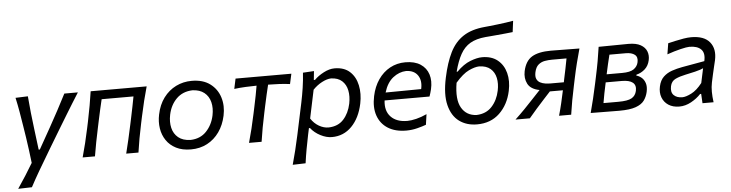

<svg xmlns="http://www.w3.org/2000/svg" viewBox="-52 -1008 5559 1460"><g transform="rotate(-5 2727.0 -277.5)"><path d="M35 195Q66.5 149 96.8 101.2Q127 53.5 154.5 7.5Q148.5 -41.5 142.2 -91.2Q136 -141 128.5 -188.5L114.5 -277.5Q106 -331 96.5 -386.8Q87 -442.5 75 -496L169.5 -499.5Q174.5 -435 181.2 -373.8Q188 -312.5 196 -248L216 -88.5H225L315 -248.5Q350.5 -312 383.2 -373Q416 -434 447.5 -496H551Q525.5 -455.5 502.2 -418.2Q479 -381 452 -336.5Q425 -292 387 -229.5L303 -90Q245.5 5.5 207 71.8Q168.5 138 140 192Z M544 0Q559.5 -55 572 -106.5Q584.5 -158 597.5 -219L608 -268.5Q622 -336 631.2 -388.8Q640.5 -441.5 648.5 -496H1076Q1060.5 -441.5 1047.5 -388.8Q1034.5 -336 1020 -268.5L1009.5 -219Q996.5 -158 987.2 -106.5Q978 -55 970 0H876.5Q890.5 -55 902.2 -106.5Q914 -158 927 -219L937.5 -268.5Q947.5 -315.5 955 -353.5Q962.5 -391.5 969.5 -428.5H726.5Q717.5 -391.5 709 -353.5Q700.5 -315.5 690.5 -268.5L680 -219Q667 -158 657 -106.8Q647 -55.5 638 0Z M1370.5 11Q1304.5 11 1257.8 -12.8Q1211 -36.5 1183.5 -77Q1156 -117.5 1148 -168.8Q1140 -220 1151.5 -274.5Q1166.5 -348.5 1205.5 -400.8Q1244.5 -453 1300 -480.5Q1355.5 -508 1420.5 -508Q1506 -508 1560.2 -467.8Q1614.5 -427.5 1634.8 -362.2Q1655 -297 1639 -222.5Q1624 -152.5 1587 -100Q1550 -47.5 1494.8 -18.2Q1439.5 11 1370.5 11ZM1373.5 -61Q1448.5 -63.5 1494.5 -112.2Q1540.5 -161 1555.5 -232Q1567 -288 1555.5 -333.5Q1544 -379 1509.8 -406.5Q1475.5 -434 1420 -436Q1345 -433.5 1297.5 -386Q1250 -338.5 1235 -265Q1224 -211 1234.8 -165.2Q1245.5 -119.5 1280 -91Q1314.5 -62.5 1373.5 -61Z M1814 0Q1829.5 -55 1842 -106.5Q1854.5 -158 1867.5 -219L1878 -268.5Q1888 -315.5 1895.5 -353.5Q1903 -391.5 1909 -428.5Q1868 -428 1824.8 -426Q1781.5 -424 1738 -418.5L1754.5 -496H2180.5L2163.5 -418.5Q2123 -424 2080.5 -426Q2038 -428 1997 -428.5Q1988 -391.5 1979.2 -353.5Q1970.5 -315.5 1960.5 -268.5L1950 -219Q1937 -158 1927.5 -106.5Q1918 -55 1910 0Z M2130.5 195Q2145.5 140 2158.8 87.2Q2172 34.5 2185 -26.5L2236.5 -269Q2248 -323.5 2256.8 -381.2Q2265.5 -439 2269 -496L2353.5 -501L2346.5 -433.5H2355.5Q2384 -462.5 2427.5 -485.2Q2471 -508 2510.5 -508Q2584 -508 2627.2 -468.2Q2670.5 -428.5 2684.2 -363.5Q2698 -298.5 2682.5 -223.5Q2660 -116 2598 -52.5Q2536 11 2446 11Q2404.5 11 2359.5 -12Q2314.5 -35 2285.5 -72H2277.5L2267 -23Q2255 35 2245.8 86Q2236.5 137 2229 192ZM2427 -64Q2500 -66 2542 -112.5Q2584 -159 2599 -230.5Q2610 -285.5 2601 -331Q2592 -376.5 2561.2 -404.5Q2530.5 -432.5 2477.5 -434Q2446.5 -433 2408.2 -413Q2370 -393 2338.5 -360L2293 -144Q2317.5 -106 2353.8 -85Q2390 -64 2427 -64Z M3014 11Q2930.5 11 2874.5 -24.2Q2818.5 -59.5 2796.5 -123Q2774.5 -186.5 2792.5 -271.5Q2807.5 -343 2844 -396Q2880.5 -449 2933.5 -478Q2986.5 -507 3051 -507Q3122 -507 3166.5 -477.8Q3211 -448.5 3226.8 -398.5Q3242.5 -348.5 3228 -286Q3225 -272.5 3220.5 -258Q3216 -243.5 3212 -231.5H2869Q2859.5 -152 2902.8 -106.8Q2946 -61.5 3028.5 -61.5Q3056.5 -61.5 3096 -71Q3135.5 -80.5 3177.5 -100L3166 -20Q3139.5 -10 3098.2 0.5Q3057 11 3014 11ZM3051.5 -440.5Q2997.5 -438.5 2951 -402Q2904.5 -365.5 2882 -291L3153.5 -293.5L3154 -295Q3167.5 -357.5 3140 -398Q3112.5 -438.5 3051.5 -440.5Z M3554 11Q3474.5 11 3418.5 -30.2Q3362.5 -71.5 3341.8 -154.5Q3321 -237.5 3348 -363.5Q3372 -477 3410 -553.2Q3448 -629.5 3511.8 -671.2Q3575.5 -713 3676 -722Q3688 -723 3714.5 -725.8Q3741 -728.5 3774 -732.5Q3807 -736.5 3839.5 -741Q3872 -745.5 3895.5 -750L3884.5 -664.5Q3862.5 -662 3831 -658.8Q3799.5 -655.5 3767.2 -652.8Q3735 -650 3710 -647.8Q3685 -645.5 3675.5 -645Q3604 -638.5 3558.2 -611.8Q3512.5 -585 3483.8 -533.5Q3455 -482 3434 -401.5H3441Q3493 -454 3545.2 -474.2Q3597.5 -494.5 3636 -494.5Q3708.5 -494.5 3754 -457.5Q3799.5 -420.5 3815.8 -358.5Q3832 -296.5 3816 -221.5Q3794 -118 3726.5 -53.5Q3659 11 3554 11ZM3608 -427Q3574 -426 3528 -404.2Q3482 -382.5 3426 -318Q3405 -191.5 3442.2 -127.5Q3479.5 -63.5 3556.5 -60.5Q3629.5 -63 3673.5 -110.8Q3717.5 -158.5 3732.5 -231Q3743.5 -283.5 3734.2 -327.5Q3725 -371.5 3693.8 -398.5Q3662.5 -425.5 3608 -427Z M3848 0Q3886.5 -36 3921.5 -72Q3956.5 -108 3989 -143L4050 -208Q3982.5 -221 3960.5 -264Q3938.5 -307 3949.5 -360.5Q3966 -437.5 4016.5 -468Q4067 -498.5 4161.5 -498.5Q4219 -498.5 4280 -497.2Q4341 -496 4379.5 -496Q4364 -441 4350.8 -388.5Q4337.5 -336 4323.5 -269L4313 -219Q4300 -158 4290.5 -106.8Q4281 -55.5 4273 0H4180.5Q4194.5 -48.5 4205 -93.8Q4215.5 -139 4226.5 -190.5H4127L4077 -136Q4046.5 -102.5 4015.8 -68Q3985 -33.5 3957.5 0ZM4136.5 -250.5H4239L4242.5 -269Q4252 -313.5 4260 -352.2Q4268 -391 4275 -429.5H4164Q4137 -429.5 4109.2 -424.8Q4081.5 -420 4060.2 -402.2Q4039 -384.5 4030.5 -346Q4023.5 -313.5 4032.2 -294.2Q4041 -275 4058.8 -265.8Q4076.5 -256.5 4097.5 -253.5Q4118.5 -250.5 4136.5 -250.5Z M4422 0Q4437 -55.5 4449.2 -106.5Q4461.5 -157.5 4474.5 -218.5L4485 -268Q4499.5 -335 4508.8 -387.8Q4518 -440.5 4526 -496Q4574 -496 4635.8 -497.2Q4697.5 -498.5 4753.5 -498.5Q4812.5 -498.5 4846.5 -479.2Q4880.5 -460 4892.5 -429Q4904.5 -398 4896.5 -361.5Q4887.5 -319.5 4859.2 -294.2Q4831 -269 4794 -260L4792.5 -253Q4812.5 -248 4831.2 -232.8Q4850 -217.5 4859.2 -190.2Q4868.5 -163 4860 -123Q4852 -86.5 4831.5 -58.2Q4811 -30 4766 -14Q4721 2 4641 2Q4577.5 2 4521.5 1Q4465.5 0 4422 0ZM4602.5 -429.5Q4593 -393.5 4585.5 -359.2Q4578 -325 4568.5 -282.5H4686.5Q4748.5 -282.5 4776.2 -302.2Q4804 -322 4810.5 -353.5Q4819 -392 4795.8 -410.8Q4772.5 -429.5 4727 -429.5ZM4525.5 -66.5H4638.5Q4711 -66.5 4741 -83.8Q4771 -101 4779 -138Q4788 -180 4762 -201Q4736 -222 4678.5 -222H4556L4555.5 -220Q4545.5 -174.5 4538.5 -138.8Q4531.5 -103 4525.5 -66.5Z M5098.5 10Q5049 10 5015.2 -12.2Q4981.5 -34.5 4967.8 -72Q4954 -109.5 4964 -155Q4974 -201.5 5001.2 -227.5Q5028.5 -253.5 5066.2 -266.5Q5104 -279.5 5145.5 -287L5317 -317.5Q5331 -377.5 5302.5 -406.8Q5274 -436 5213 -436Q5193.5 -436 5145.5 -424.5Q5097.5 -413 5042 -393.5L5055.5 -477Q5079.5 -482.5 5111.2 -489.8Q5143 -497 5175 -502.2Q5207 -507.5 5233 -507.5Q5332 -507.5 5374.5 -454.8Q5417 -402 5398.5 -317Q5393.5 -294 5386.8 -268Q5380 -242 5373.5 -210.5L5360.5 -150.5Q5353.5 -117.5 5353.8 -80.2Q5354 -43 5360 0H5275.5L5271.5 -71.5H5263.5Q5233 -38.5 5188.8 -14.2Q5144.5 10 5098.5 10ZM5127 -58.5Q5154 -58.5 5196.5 -80Q5239 -101.5 5279.5 -154L5303 -264.5Q5294 -260 5280 -255.2Q5266 -250.5 5239.5 -243.8Q5213 -237 5166 -227.5Q5121.5 -218.5 5088.8 -203.2Q5056 -188 5048 -149Q5039 -104 5062 -81.2Q5085 -58.5 5127 -58.5Z"/></g></svg>

Font: Commissioner Flair
Style: Italic
Weight: 400
Italic angle: -12°
Designer: Kostas Bartsokas
Foundry: Kostas Bartsokas
Version: Version 1.000; ttfautohint (v1.8.3)